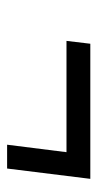

<svg xmlns="http://www.w3.org/2000/svg" viewBox="113 -502 274 540"><g transform="rotate(90 250.0 -232.0)"><path d="M103 -349 95 -282H408L387 -115H454L483 -349Z"/></g></svg>

Font: Gamestation Text
Style: Italic
Weight: 400
Designer: Jonas Hecksher
Foundry: Jonas Hecksher, Playtypeª, e-types AS
Version: Version 1.003